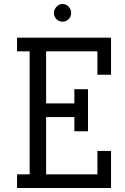

<svg xmlns="http://www.w3.org/2000/svg" viewBox="-20 -938 624 958"><path d="M419 -493V-283H351V-354H210V-68H466V-185H534V0H65V-68H128V-682H65V-750H534V-565H466V-682H210V-422H351V-493ZM292.5 -918Q310 -918 322.5 -904.5Q335 -891 335 -873Q335 -855 322.5 -842.5Q310 -830 292 -830Q274 -830 261.5 -842.5Q249 -855 249 -873Q249 -891 262 -904.5Q275 -918 292.5 -918Z"/></svg>

Font: Kelly Slab
Style: Regular
Weight: 400
Designer: Denis Masharov
Foundry: Denis Masharov
Version: Version 1.001